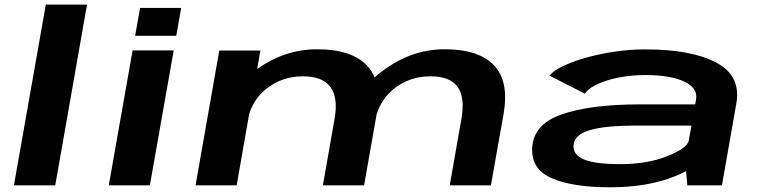

<svg xmlns="http://www.w3.org/2000/svg" viewBox="-20 -805 3310 834"><path d="M40.5 0 179 -785H358L220 0Z M452.5 0 556 -586H734.5L631 0ZM588.5 -770.5H767L745.5 -649.5H567Z M829.5 0 932.5 -585.5H1111L1097 -505.5Q1218 -591 1357.5 -591Q1506 -591 1573.5 -521Q1595 -498.5 1607 -469Q1624.5 -484.5 1644.5 -499Q1768.5 -591 1911.5 -591Q2060 -591 2126 -521Q2192 -451 2167.5 -310.5L2112.5 0H1933.5L1984.5 -290Q2000.5 -381 1968 -427.2Q1935.5 -473.5 1850 -473.5Q1759.5 -473.5 1692 -420Q1636 -375.5 1615.5 -306L1561.5 0H1382.5L1433.5 -290Q1449.5 -381 1415.2 -427.2Q1381 -473.5 1295.5 -473.5Q1205.5 -473.5 1138 -420Q1083.5 -377 1062.5 -310.5L1008 0Z M2965.5 0 2960 -62Q2937.5 -49.5 2909.5 -38.5Q2791.5 8.5 2631 8.5Q2469 8.5 2379.2 -29.8Q2289.5 -68 2291.5 -155.5Q2293 -263.5 2418.2 -307.5Q2543.5 -351.5 2756 -351.5H2999.5L3003.5 -373Q3012 -423 2951.2 -451Q2890.5 -479 2782.5 -479Q2719.5 -479 2664.2 -467.5Q2609 -456 2571 -437.5Q2533 -419 2520.5 -398L2367 -476.5Q2383 -497.5 2425.2 -517.8Q2467.5 -538 2526 -554.5Q2584.5 -571 2650.8 -580.8Q2717 -590.5 2781.5 -590.5Q2984.5 -590.5 3092 -532.8Q3199.5 -475 3178.5 -356L3116 0ZM2971.5 -193 2983.5 -259.5H2745Q2606.5 -259.5 2541 -239.5Q2475.5 -219.5 2471.5 -175.5Q2467.5 -132.5 2516.8 -112.2Q2566 -92 2674.5 -92Q2792.5 -92 2879.5 -127Q2964.5 -161.5 2971.5 -193Z"/></svg>

Font: Anybody UltraExpanded SemiBold
Style: Italic
Weight: 600
Width: 9
Italic angle: -10°
Designer: Tyler Finck
Foundry: Etcetera Type Company
Version: Version 1.010; ttfautohint (v1.8.3) -l 8 -r 50 -G 200 -x 14 